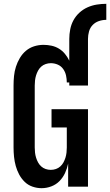

<svg xmlns="http://www.w3.org/2000/svg" viewBox="-20 -978 577 1006"><path d="M343 -774Q343 -799 348 -824.5Q353 -850 365 -872Q377 -894 396 -911.5Q415 -929 438.5 -939.5Q462 -950 487 -954Q512 -958 537 -958V-874Q517 -874 498 -867.5Q479 -861 465.5 -847Q452 -833 446.5 -813.5Q441 -794 441 -774ZM198 8Q174 8 150.5 0Q127 -8 109.5 -25Q92 -42 80.5 -63.5Q69 -85 62.5 -108.5Q56 -132 53.5 -156.5Q51 -181 51 -205V-530Q51 -555 53.5 -580Q56 -605 63.5 -628.5Q71 -652 84 -674Q97 -696 116 -712Q135 -728 159 -735.5Q183 -743 208 -743Q229 -743 250 -738.5Q271 -734 289 -723Q307 -712 320.5 -695.5Q334 -679 343 -660V-774H441V-530H343V-546H330Q330 -564 326 -582.5Q322 -601 311 -616.5Q300 -632 282.5 -639.5Q265 -647 246 -647Q233 -647 219.5 -642.5Q206 -638 196 -629Q186 -620 179.5 -608Q173 -596 169 -583Q165 -570 163.5 -556.5Q162 -543 162 -530V-205Q162 -192 163.5 -178.5Q165 -165 169 -152Q173 -139 179.5 -127Q186 -115 196 -106Q206 -97 219 -92.5Q232 -88 246 -88Q260 -88 273 -92.5Q286 -97 296 -106Q306 -115 312.5 -127Q319 -139 323 -152Q327 -165 328.5 -178.5Q330 -192 330 -205V-310H250V-406H441V0H337V-121Q332 -96 321 -72Q310 -48 292 -29.5Q274 -11 249 -1.5Q224 8 198 8Z"/></svg>

Font: Iosevka
Style: Bold
Weight: 700
Monospace: yes
Designer: Belleve Invis
Foundry: Belleve Invis
Version: Version 32.5.0; ttfautohint (v1.8.4)